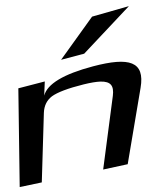

<svg xmlns="http://www.w3.org/2000/svg" viewBox="-91 -767 718 848"><g transform="rotate(-5 267.5 -343.0)"><path d="M331 -469C198 -446 123 -409 105 -359L113 -421L-6 -401L-38 34L61 22L97 -284C101 -314 114 -337 139 -353C164 -368 212 -382 282 -393C314 -398 339 -400 358 -399C404 -396 416 -375 407 -332L336 -11L446 -25L532 -356C562 -471 494 -497 331 -469ZM512 -720 346 -688 193 -510 297 -528Z"/></g></svg>

Font: Gamestation Warped
Style: Italic
Weight: 400
Designer: Jonas Hecksher
Foundry: Jonas Hecksher, Playtypeª, e-types AS
Version: Version 1.003